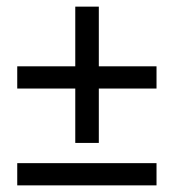

<svg xmlns="http://www.w3.org/2000/svg" viewBox="-20 -559 525 579"><path d="M207 -128V-292H32V-359H207V-539H278V-359H452V-292H278V-128ZM32 0V-67H452V0Z"/></svg>

Font: Narnoor
Style: Regular
Weight: 400
Designer: S. Sridhar Murthy
Foundry: SIL International
Version: Version 3.000